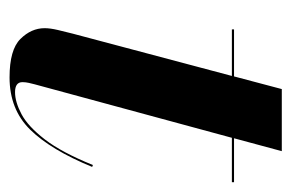

<svg xmlns="http://www.w3.org/2000/svg" viewBox="-124 -476 610 402"><g transform="rotate(90 181.0 -275.0)"><path d="M329.5 -163Q294 -76.5 251.5 -33.2Q209 10 142 10Q84 10 61.5 -12.8Q39 -35.5 39 -63.5Q39 -75 42.8 -91.2Q46.5 -107.5 50.5 -122.5L139 -455.5H41.5V-460H140L166.5 -560H296.5L269.5 -460H361.5V-455.5H268.5L156.5 -42.5Q155 -37 153.5 -30.2Q152 -23.5 152 -17Q152 -1.5 173 -1.5Q193.5 -1.5 219 -15Q244.5 -28.5 271.8 -63.8Q299 -99 325.5 -164.5Z"/></g></svg>

Font: Bodoni* 36pt
Style: Bold Italic
Weight: 700
Italic angle: -13°
Version: Version 2.3